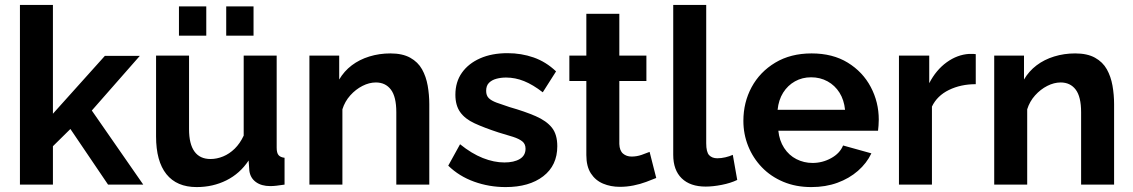

<svg xmlns="http://www.w3.org/2000/svg" viewBox="-20 -750 4602 780"><path d="M419 0 266 -226 195 -156V0H61V-730H195V-288L406 -523H548L353 -301L562 0Z M614 -196V-524H748V-225Q748 -165 770 -134.5Q792 -104 835 -104Q861 -104 886.5 -114.5Q912 -125 933.5 -146Q955 -167 970 -199V-524H1104V-150Q1104 -129 1111.5 -120Q1119 -111 1136 -109V0Q1116 3 1102.5 4.5Q1089 6 1078 6Q1042 6 1019.5 -10.5Q997 -27 993 -56L990 -98Q955 -45 900 -17.5Q845 10 779 10Q698 10 656 -42.5Q614 -95 614 -196ZM707 -605V-724H818V-605ZM899 -605V-724H1010V-605Z M1724 0H1590V-294Q1590 -357 1568 -386Q1546 -415 1507 -415Q1480 -415 1452.5 -401Q1425 -387 1403 -362.5Q1381 -338 1371 -306V0H1237V-524H1358V-427Q1378 -461 1409 -484.5Q1440 -508 1480.5 -520.5Q1521 -533 1566 -533Q1615 -533 1646.5 -515.5Q1678 -498 1694.5 -468.5Q1711 -439 1717.5 -402Q1724 -365 1724 -327Z M2034 10Q1967 10 1906 -12Q1845 -34 1801 -77L1849 -164Q1896 -126 1941.5 -108Q1987 -90 2029 -90Q2068 -90 2091.5 -104Q2115 -118 2115 -146Q2115 -165 2102 -175.5Q2089 -186 2064.5 -194Q2040 -202 2005 -212Q1947 -231 1908 -249Q1869 -267 1849.5 -294.5Q1830 -322 1830 -365Q1830 -417 1856.5 -454.5Q1883 -492 1930.5 -513Q1978 -534 2042 -534Q2098 -534 2148 -516.5Q2198 -499 2239 -460L2185 -375Q2145 -406 2109 -420.5Q2073 -435 2036 -435Q2015 -435 1996.5 -430Q1978 -425 1966.5 -413.5Q1955 -402 1955 -381Q1955 -362 1965.5 -351.5Q1976 -341 1997.5 -333Q2019 -325 2050 -315Q2113 -297 2156.5 -278Q2200 -259 2222 -231.5Q2244 -204 2244 -156Q2244 -78 2187 -34Q2130 10 2034 10Z M2646 -27Q2629 -20 2605 -11Q2581 -2 2553.5 3.5Q2526 9 2498 9Q2461 9 2430 -4Q2399 -17 2380.5 -45.5Q2362 -74 2362 -120V-421H2293V-524H2362V-694H2496V-524H2606V-421H2496V-165Q2497 -138 2511 -126Q2525 -114 2546 -114Q2567 -114 2587 -121Q2607 -128 2619 -133Z M2715 -730H2849V-168Q2849 -132 2861 -119.5Q2873 -107 2894 -107Q2910 -107 2927 -111Q2944 -115 2957 -121L2975 -19Q2948 -6 2912 1Q2876 8 2847 8Q2784 8 2749.5 -25.5Q2715 -59 2715 -121Z M3276 10Q3213 10 3162 -11.5Q3111 -33 3075 -70.5Q3039 -108 3019.5 -156.5Q3000 -205 3000 -259Q3000 -334 3033.5 -396Q3067 -458 3129.5 -495.5Q3192 -533 3277 -533Q3363 -533 3424 -495.5Q3485 -458 3517.5 -396.5Q3550 -335 3550 -264Q3550 -252 3549 -239.5Q3548 -227 3547 -219H3142Q3146 -179 3165.5 -149Q3185 -119 3215.5 -103.5Q3246 -88 3281 -88Q3321 -88 3356.5 -107.5Q3392 -127 3405 -159L3520 -127Q3501 -87 3465.5 -56Q3430 -25 3382 -7.5Q3334 10 3276 10ZM3139 -304H3413Q3409 -344 3390.5 -373.5Q3372 -403 3342 -419.5Q3312 -436 3275 -436Q3239 -436 3209.5 -419.5Q3180 -403 3161.5 -373.5Q3143 -344 3139 -304Z M3944 -408Q3883 -408 3835 -384.5Q3787 -361 3766 -317V0H3632V-524H3755V-412Q3783 -466 3826 -497Q3869 -528 3917 -531Q3928 -531 3934 -531Q3940 -531 3944 -530Z M4506 0H4372V-294Q4372 -357 4350 -386Q4328 -415 4289 -415Q4262 -415 4234.5 -401Q4207 -387 4185 -362.5Q4163 -338 4153 -306V0H4019V-524H4140V-427Q4160 -461 4191 -484.5Q4222 -508 4262.5 -520.5Q4303 -533 4348 -533Q4397 -533 4428.5 -515.5Q4460 -498 4476.5 -468.5Q4493 -439 4499.5 -402Q4506 -365 4506 -327Z"/></svg>

Font: Raleway Thin
Style: Bold
Weight: 700
Version: Version 4.026